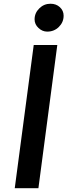

<svg xmlns="http://www.w3.org/2000/svg" viewBox="-20 -982 352 1002"><path d="M57 0 156 -747H279L180.5 0ZM226.5 -817Q201 -817 180.8 -836Q160.5 -855 160.5 -881Q160.5 -914 185 -938.2Q209.5 -962.5 243.5 -962.5Q273 -962.5 292.5 -944.5Q312 -926.5 312 -900Q312 -866 287.2 -841.5Q262.5 -817 226.5 -817Z"/></svg>

Font: Merriweather Sans Medium
Style: Italic
Weight: 500
Italic angle: -7.5°
Designer: Eben Sorkin
Foundry: Eben Sorkin
Version: Version 2.001